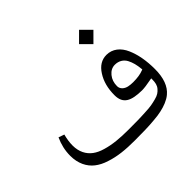

<svg xmlns="http://www.w3.org/2000/svg" viewBox="-155 -931 1153 1153"><g transform="rotate(-45 422.0 -354.5)"><path d="M569.8 -647 630.9 -585.9 691.9 -647 630.9 -708ZM638.7 -255.4C624 -255.4 610.8 -256.8 598.6 -259.3C574.7 -264.6 552.7 -281.2 552.7 -307.1C552.7 -335 560.5 -358.9 576.7 -378.4C592.8 -397.9 611.8 -407.7 634.3 -407.7C667 -407.7 692.4 -392.1 706.5 -366.2C720.2 -340.3 727.1 -312 730.5 -276.4L731 -271L725.6 -269C702.6 -259.8 673.3 -255.4 638.7 -255.4ZM640.6 -183.1C658.7 -183.1 685.5 -186.5 722.2 -193.8L731 -195.3V-186.5C731 -159.7 726.6 -139.6 712.9 -124C699.2 -108.4 686 -98.1 657.2 -90.8C643.1 -86.9 628.9 -84 615.2 -81.5C601.1 -79.1 583 -77.6 560.1 -76.7C537.1 -75.2 515.6 -74.7 495.6 -74.2C475.1 -73.7 449.2 -73.7 418 -73.7C341.8 -73.7 285.2 -79.1 232.4 -94.7C206.1 -102.1 184.6 -112.3 167.5 -125C133.3 -150.4 111.8 -190.4 111.8 -243.7C111.8 -269 115.7 -296.4 123.5 -325.7L86.9 -338.4C67.9 -297.4 58.1 -254.4 58.1 -210C58.1 -145 83.5 -95.2 123 -64.5C143.1 -48.8 167.5 -36.1 197.3 -26.9C255.9 -7.3 318.4 -1 398.4 -1C433.1 -1 462.4 -1.5 485.8 -2C508.8 -2.4 534.2 -3.9 561 -6.3C587.9 -8.3 610.4 -11.2 628.9 -15.6C665.5 -23.4 702.6 -37.6 727.5 -58.6C767.1 -91.3 786.6 -145 786.6 -218.8C786.6 -288.6 775.9 -350.6 753.4 -401.9C731 -453.1 691.4 -485.4 640.6 -485.4C600.1 -485.4 567.4 -465.3 542 -425.3C516.1 -385.3 503.4 -336.9 503.4 -279.8C503.4 -205.6 550.8 -184.6 640.6 -183.1Z"/></g></svg>

Font: Sahel Light
Style: Regular
Weight: 300
Foundry: Saber Rastikerdar (saber.rastikerdar@gmail.com)
Version: Version 3.4.0